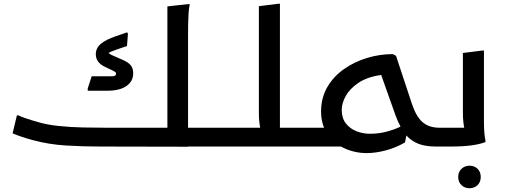

<svg xmlns="http://www.w3.org/2000/svg" viewBox="-20 -780 2688 1022"><path d="M981 1 515 0Q423 0 331 -5.5Q239 -11 151 -35Q122 -43 94 -52.5Q66 -62 47 -70L70 -166H78Q89 -160 109 -153Q129 -146 149 -140Q169 -134 180 -131Q229 -116 291.5 -109.5Q354 -103 422 -101.5Q490 -100 555 -100H871V-746L989 -759V-751Q985 -733 983.5 -706Q982 -679 981.5 -651Q981 -623 981 -603V-100H1228V-20L1208 0H981ZM634 -461Q660 -450 674.5 -434Q689 -418 689 -390Q689 -347 653 -322Q617 -297 550 -297H447V-309L468 -374H576Q598 -374 598 -388Q598 -394 592.5 -397.5Q587 -401 577 -406L539 -424Q490 -447 490 -491Q490 -524 516.5 -546.5Q543 -569 596 -587L657 -608L661 -600L656 -535L600 -516Q586 -511 576 -507Q566 -503 558 -498Q563 -493 572.5 -488Q582 -483 595 -478Z M1208 0V-80L1228 -100H1365Q1362 -115 1360 -134.5Q1358 -154 1358 -177V-747L1461 -760H1470V-100H1614V-20L1594 0Z M2301 0Q2245 0 2207.5 -14.5Q2170 -29 2143 -59L2136 -22Q2086 7 2032 21Q1978 35 1931 35Q1898 35 1862.5 26.5Q1827 18 1795 0H1594V-80L1614 -100H1705Q1689 -139 1689 -186Q1689 -259 1722 -316Q1755 -373 1810.5 -412Q1866 -451 1933.5 -471.5Q2001 -492 2071 -492L2088 -483L2173 -226Q2195 -160 2229 -130Q2263 -100 2321 -100V-20ZM1799 -196Q1799 -151 1821 -123Q1843 -95 1877.5 -81.5Q1912 -68 1949 -68Q1995 -68 2037 -79Q2079 -90 2112 -106Q2098 -131 2085 -167L2009 -381Q1933 -370 1887 -338.5Q1841 -307 1820 -268.5Q1799 -230 1799 -196Z M2301 0V-80L2321 -100H2451Q2448 -115 2446 -135Q2444 -155 2444 -178V-498L2547 -511H2556V-175Q2556 -155 2556 -128.5Q2556 -102 2558 -76Q2560 -50 2564 -32V-24Q2504 0 2381 0ZM2419 162Q2419 135 2436.5 118.5Q2454 102 2479 102Q2505 102 2522 118.5Q2539 135 2539 162Q2539 189 2522 205.5Q2505 222 2479 222Q2454 222 2436.5 205.5Q2419 189 2419 162Z"/></svg>

Font: Kufam Medium
Style: Regular
Weight: 500
Designer: Wael Morcos, Artur Schmal
Foundry: Original Type
Version: Version 1.300; ttfautohint (v1.8.3)